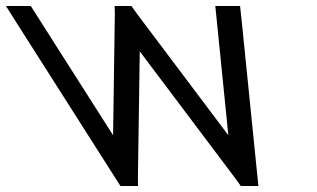

<svg xmlns="http://www.w3.org/2000/svg" viewBox="-227 -603 1062 643"><path d="M-175.6 -533 -207 -583H-124L-104.9 -553L151.7 -150L157.6 -557L157 -583H213L231.6 -557L537.7 -150L497.1 -553L494 -583H577L582.4 -533L635.3 -10L638.4 20H579.4L560.8 -6L241.1 -431L234.8 -6L235.4 20H176.4L157.3 -10Z"/></svg>

Font: Nordica Plus
Style: NordicaClassicLightOpObl
Weight: 300
Version: Version 1.01